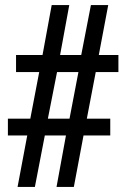

<svg xmlns="http://www.w3.org/2000/svg" viewBox="-20 -734 496 754"><path d="M49 0 87 -202H11V-268H99L134 -451H43V-518H147L183 -714H252L216 -518H299L337 -714H405L368 -518H445V-451H356L321 -268H413V-202H308L270 0H202L239 -202H156L117 0ZM168 -268H253L288 -451H204Z"/></svg>

Font: Noto Serif Tamil ExtraCondensed
Style: Bold
Weight: 700
Width: 2
Designer: Indian Type Foundry, Tom Grace, and the Monotype Design Team
Foundry: Monotype Imaging Inc.
Version: Version 2.004; ttfautohint (v1.8.4.7-5d5b)